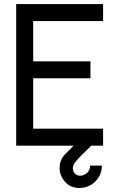

<svg xmlns="http://www.w3.org/2000/svg" viewBox="-20 -720 580 949"><path d="M60 0V-700H489.5V-616H144V-417H427V-333H144V-84H489.5V0ZM372 209Q328 209 301.2 178.2Q274.5 147.5 274.5 110Q274.5 91.5 281.5 73.5Q288.5 55.5 303.5 40.5L387.5 -43.5L431 0Q397 33.5 377.2 53.2Q357.5 73 348.8 86Q340 99 340 112.5Q340 126 349.5 137Q359 148 375.5 148.5Q394.5 148.5 410 134.8Q425.5 121 425.5 98.5H483.5Q483.5 144.5 451.2 176.8Q419 209 372 209Z"/></svg>

Font: Urbanist Medium
Style: Regular
Weight: 500
Designer: Corey Hu
Foundry: Corey Hu
Version: Version 1.321; ttfautohint (v1.8.4.7-5d5b)